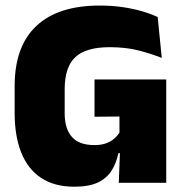

<svg xmlns="http://www.w3.org/2000/svg" viewBox="-20 -674 681 708"><path d="M254 14.5Q181 14.5 132 -17.8Q83 -50 58.5 -111Q34 -172 34 -257.5V-356.5Q34 -503 114 -578.2Q194 -653.5 347.5 -653.5Q392.5 -653.5 431.8 -647.8Q471 -642 503.8 -632.5Q536.5 -623 561.5 -611L576.5 -460.5Q537.5 -476 490.8 -488Q444 -500 384 -500Q297.5 -500 258 -463.5Q218.5 -427 218.5 -344.5V-255.5Q218.5 -200 244.8 -169.5Q271 -139 328.5 -139Q352.5 -139 370.2 -145.2Q388 -151.5 400.2 -162Q412.5 -172.5 420.5 -185V-295L443 -244.5L328.5 -243.5V-381H593V-109H416.5Q409 -73 391.8 -45.2Q374.5 -17.5 341.8 -1.5Q309 14.5 254 14.5ZM423 -131H593V0H418Z"/></svg>

Font: Anek Gurmukhi Medium ExtraBold
Style: Regular
Weight: 800
Version: Version 1.003